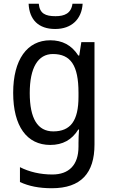

<svg xmlns="http://www.w3.org/2000/svg" viewBox="-20 -760 599 1020"><path d="M419 -740H365C358 -689 323 -674 275 -674C221 -674 191 -688 186 -740H132C136 -656 184 -606 273 -606C361 -606 414 -659 419 -740ZM247 -546C124 -546 50 -443 50 -267C50 -89 123 10 247 10C313 10 362 -17 396 -72H400C398 -53 397 -18 397 0V19C397 117 346 167 258 167C194 167 135 153 86 128V207C133 229 188 240 255 240C411 240 482 159 482 8V-536H412L401 -465H396C360 -521 310 -546 247 -546ZM261 -473C355 -473 397 -413 397 -268V-246C397 -119 355 -62 263 -62C180 -62 138 -130 138 -266C138 -399 181 -473 261 -473Z"/></svg>

Font: Noto Sans Gurmukhi SemiCondensed
Style: Regular
Weight: 400
Width: 4
Designer: Jelle Bosma - Monotype Design Team
Foundry: Monotype Imaging Inc.
Version: Version 2.004